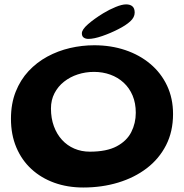

<svg xmlns="http://www.w3.org/2000/svg" viewBox="-20 -803 840 876"><path d="M360 52.5Q288 52.5 227.8 30.8Q167.5 9 123.2 -31.8Q79 -72.5 54.5 -130.5Q30 -188.5 30 -261Q30 -330 51.5 -384.2Q73 -438.5 110.2 -478.5Q147.5 -518.5 196 -544.8Q244.5 -571 299.2 -583.8Q354 -596.5 410 -596.5Q486 -596.5 551.5 -574.5Q617 -552.5 666 -511.2Q715 -470 742.2 -412.2Q769.5 -354.5 769.5 -282.5Q769.5 -203 737.8 -140.8Q706 -78.5 649.8 -35.5Q593.5 7.5 519.2 30Q445 52.5 360 52.5ZM390 -111Q466.5 -111 512.5 -135.5Q558.5 -160 579 -200.5Q599.5 -241 599.5 -288.5Q599.5 -332.5 585 -367Q570.5 -401.5 544.2 -425.8Q518 -450 483.2 -462.5Q448.5 -475 409 -475Q370 -475 334.8 -463.5Q299.5 -452 272 -430.2Q244.5 -408.5 228.5 -377.5Q212.5 -346.5 212.5 -308Q212.5 -263.5 225.8 -227.2Q239 -191 262.8 -165Q286.5 -139 319 -125Q351.5 -111 390 -111ZM383.5 -625.5Q370.5 -625.5 362 -631.5Q353.5 -637.5 353.5 -651Q353.5 -668 381.5 -692.5Q409.5 -717 451 -742.5Q479 -759.5 507.8 -771.2Q536.5 -783 555.5 -783Q574 -783 584.2 -774Q594.5 -765 594.5 -745.5Q594.5 -724 574.2 -705.5Q554 -687 519 -669.5Q484 -651.5 446.2 -638.5Q408.5 -625.5 383.5 -625.5Z"/></svg>

Font: Gluten Thin Medium
Style: Regular
Weight: 500
Version: Version 1.300